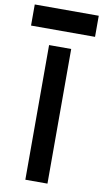

<svg xmlns="http://www.w3.org/2000/svg" viewBox="-133 -937 529 983"><g transform="rotate(10 131.5 -446.0)"><path d="M73.3 0V-700H188.3V0ZM-35 -782.3V-892H297.7V-782.3Z"/></g></svg>

Font: Fustat
Style: Regular
Weight: 400
Designer: Mohamed Gaber, Khaled Hosny, Laura Garcia Mut
Foundry: Kief Type Foundry, Alif Type Foundry, Hard Type Foundry
Version: Version 1.007